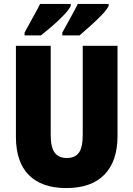

<svg xmlns="http://www.w3.org/2000/svg" viewBox="-20 -947 679 977"><path d="M578 -255Q578 -127 511.5 -58.5Q445 10 317 10Q193 10 127 -56Q61 -122 61 -251V-714H238V-261Q238 -197 258.5 -170Q279 -143 320 -143Q362 -143 381.5 -170Q401 -197 401 -262V-714H578ZM533 -917Q524 -898 497.5 -870.5Q471 -843 439.5 -815Q408 -787 385 -767H297V-781Q322 -827 343.5 -865.5Q365 -904 376 -927H533ZM340 -917Q331 -898 305 -870.5Q279 -843 247 -815.5Q215 -788 188 -767H105V-781Q130 -828 151.5 -866Q173 -904 184 -927H340Z"/></svg>

Font: Noto Sans Ethiopic Condensed Black
Style: Regular
Weight: 900
Width: 3
Designer: Monotype Design Team
Foundry: Monotype Imaging Inc.
Version: Version 2.102; ttfautohint (v1.8.4.7-5d5b)